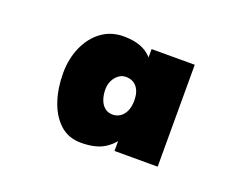

<svg xmlns="http://www.w3.org/2000/svg" viewBox="-65 -834 696 556"><g transform="rotate(20 282.5 -556.0)"><path d="M222 -390Q183 -390 157 -414Q131 -438 118 -477Q105 -516 105 -562Q105 -606 121 -642.5Q137 -679 166 -700.5Q195 -722 234 -722Q291 -722 319 -692.5Q347 -663 347 -602L322 -648V-715H455V-401H322V-474L347 -502Q347 -479 335 -452.5Q323 -426 296 -408Q269 -390 222 -390ZM281 -498Q293 -498 303.5 -505Q314 -512 320 -525.5Q326 -539 326 -558Q326 -584 314 -599Q302 -614 280 -614Q268 -614 258 -606.5Q248 -599 242 -587Q236 -575 236 -559Q236 -544 240.5 -530Q245 -516 255 -507Q265 -498 281 -498Z"/></g></svg>

Font: Lexend Zetta Black
Style: Regular
Weight: 900
Designer: Bonnie Shaver-Troup, Thomas Jockin
Foundry: Lexend
Version: Version 1.007